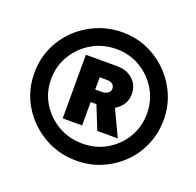

<svg xmlns="http://www.w3.org/2000/svg" viewBox="-93 -823 693 678"><g transform="rotate(20 253.5 -484.0)"><path d="M14 -484Q14 -535 33 -578.5Q52 -622 85.5 -654.5Q119 -687 163.5 -706Q208 -725 259 -725Q309 -725 352.5 -706Q396 -687 429 -654Q462 -621 481 -577.5Q500 -534 500 -484Q500 -434 481.5 -390Q463 -346 430 -313.5Q397 -281 353.5 -262Q310 -243 259 -243Q191 -243 135.5 -275.5Q80 -308 47 -362.5Q14 -417 14 -484ZM437 -484Q437 -533 413 -573.5Q389 -614 348.5 -638Q308 -662 259 -662Q208 -662 167 -638Q126 -614 101.5 -573.5Q77 -533 77 -484Q77 -434 101.5 -394Q126 -354 167 -330.5Q208 -307 259 -307Q308 -307 348.5 -330.5Q389 -354 413 -394.5Q437 -435 437 -484ZM293 -367 256 -459 319 -475 370 -367ZM163 -367V-606H281Q317 -606 340 -585Q363 -564 363 -531Q363 -498 339 -476.5Q315 -455 281 -455H220L236 -466V-367ZM236 -495 222 -502H261Q274 -502 283 -508.5Q292 -515 292 -525Q292 -536 284.5 -542Q277 -548 263 -548H220L236 -556Z"/></g></svg>

Font: Mach SemiBold
Style: Regular
Weight: 600
Version: Version 1.002